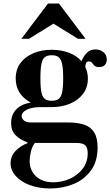

<svg xmlns="http://www.w3.org/2000/svg" viewBox="-20 -744 625 1088"><path d="M264 324Q199 324 148 304.5Q97 285 68.5 252.5Q40 220 40 181Q40 141 67.5 112Q95 83 136 67V63Q93 47 68 22Q43 -3 43 -47Q43 -92 70.5 -122.5Q98 -153 154 -163Q115 -183 92 -217.5Q69 -252 69 -299Q69 -351 96 -387Q123 -423 169.5 -442.5Q216 -462 272 -462Q325 -462 369.5 -445.5Q414 -429 442 -397Q453 -426 472.5 -445Q492 -464 521 -464Q546 -464 565.5 -449Q585 -434 585 -406Q585 -388 574.5 -376Q564 -364 542 -364Q523 -364 515 -372Q507 -380 501.5 -388Q496 -396 483 -396Q474 -396 469.5 -389.5Q465 -383 463 -365Q470 -350 474 -333.5Q478 -317 478 -299Q478 -248 450 -211.5Q422 -175 375.5 -156Q329 -137 272 -137H210Q161 -137 132 -122.5Q103 -108 103 -86Q103 -73 115.5 -61.5Q128 -50 156 -50H368Q419 -50 456 -38Q493 -26 513 5Q533 36 533 92Q533 171 495 222.5Q457 274 396 299Q335 324 264 324ZM283 289Q330 289 374.5 269.5Q419 250 448 213Q477 176 477 124Q477 93 463 79.5Q449 66 413 66H178Q164 81 156 112Q148 143 148 168Q148 220 183.5 254.5Q219 289 283 289ZM273 -173Q298 -173 312 -183Q326 -193 332 -220.5Q338 -248 338 -300Q338 -355 331.5 -383Q325 -411 311 -421Q297 -431 273 -431Q249 -431 235 -421Q221 -411 215 -383Q209 -355 209 -301Q209 -247 215 -219.5Q221 -192 235 -182.5Q249 -173 273 -173ZM101 -524 252 -724H314L465 -524H422L283 -610L144 -524Z"/></svg>

Font: Libre Bodoni
Style: Regular
Weight: 400
Designer: Pablo Impallari, Rodrigo Fuenzalida
Foundry: Impallari Type
Version: Version 2.005;gftools[0.9.23]